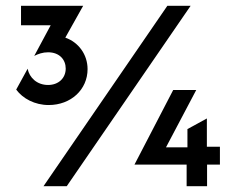

<svg xmlns="http://www.w3.org/2000/svg" viewBox="-20 -645 811 665"><path d="M148.6 -281.2C225.7 -281.2 283.3 -334.7 283.3 -405.6C283.3 -456.2 252.1 -498.6 206.2 -514.6L268.1 -625H52.8V-557.6H155.6L98.6 -451.4C112.5 -458.3 127.8 -463.9 146.5 -463.9C186.1 -463.9 207.6 -438.2 207.6 -407.6C207.6 -374.3 182.6 -350.7 146.5 -350.7C108.3 -350.7 81.9 -375.7 75.7 -406.9L36.1 -334.7C59 -303.5 100.7 -281.2 148.6 -281.2ZM130.6 0H211.1L640.3 -625H559.7ZM626.4 0H697.2V-75H741.7V-136.8H696.5V-234.7L629.2 -197.9V-134.7H554.9L659.7 -333.3H579.9L445.8 -75H626.4Z"/></svg>

Font: Afacad Medium
Style: Regular
Weight: 500
Designer: Kristian Moeller
Foundry: Dicotype
Version: Version 1.000